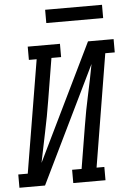

<svg xmlns="http://www.w3.org/2000/svg" viewBox="-87 -964 682 1009"><g transform="rotate(-5 254.5 -460.0)"><path d="M-26 0V-70H24L123 -665H82V-735H252V-665H201L164 -441Q151 -360 134 -280.5Q117 -201 101 -120L400 -735H535V-665H485L387 -70H428V0H258V-70H308L345 -294Q358 -375 375.5 -454.5Q393 -534 408 -615L109 0ZM190 -850V-920H490V-850Z"/></g></svg>

Font: Iosevka Slab
Style: Italic
Weight: 400
Italic angle: -9°
Monospace: yes
Designer: Belleve Invis
Foundry: Belleve Invis
Version: Version 11.1.0; ttfautohint (v1.8.3)